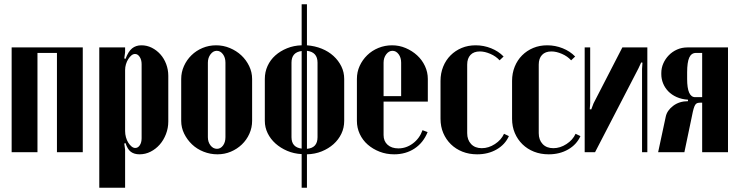

<svg xmlns="http://www.w3.org/2000/svg" viewBox="-20 -719 3489 907"><path d="M371 -495V0H249V-469H157V0H35V-495Z M567 -443 573 -441Q586 -476 604 -490.5Q622 -505 648 -505Q674 -505 697 -493.5Q720 -482 737.5 -462.5Q755 -443 765 -416.5Q775 -390 775 -361V-145Q775 -114 764 -85.5Q753 -57 734.5 -36Q716 -15 691.5 -2.5Q667 10 639 10Q614 10 598 -2Q582 -14 573 -43L567 -41L571 -12V168H449V-495H571V-472ZM571 -100Q571 -85 575 -70.5Q579 -56 586 -45Q593 -34 601.5 -27Q610 -20 619 -20Q632 -20 640.5 -33Q649 -46 649 -66V-416Q649 -436 640 -450Q631 -464 618 -464Q609 -464 601 -457.5Q593 -451 586 -440Q579 -429 575 -415.5Q571 -402 571 -388Z M1001 -505Q1035 -505 1066 -492Q1097 -479 1120 -457.5Q1143 -436 1157 -407Q1171 -378 1171 -346V-148Q1171 -116 1158 -87Q1145 -58 1122.5 -36.5Q1100 -15 1070.5 -2.5Q1041 10 1007 10Q973 10 941.5 -2.5Q910 -15 887 -37Q864 -59 850 -87.5Q836 -116 836 -148V-346Q836 -378 849 -407Q862 -436 884.5 -458Q907 -480 937 -492.5Q967 -505 1001 -505ZM1004 -479Q987 -479 974.5 -462.5Q962 -446 962 -423V-71Q962 -48 974.5 -32Q987 -16 1005 -16Q1022 -16 1033.5 -31.5Q1045 -47 1045 -71V-423Q1045 -447 1033 -463Q1021 -479 1004 -479Z M1430 -699V-505Q1468 -502 1500 -489Q1532 -476 1555.5 -454.5Q1579 -433 1592.5 -405.5Q1606 -378 1606 -346V-148Q1606 -115 1592.5 -87Q1579 -59 1555.5 -38Q1532 -17 1500 -4Q1468 9 1430 10V168H1405V9Q1368 7 1336.5 -6.5Q1305 -20 1281.5 -41Q1258 -62 1244.5 -89.5Q1231 -117 1231 -148V-346Q1231 -379 1244 -407.5Q1257 -436 1280.5 -457Q1304 -478 1336 -491Q1368 -504 1405 -505V-699ZM1430 -16Q1480 -20 1480 -71V-423Q1480 -473 1430 -479ZM1405 -478Q1357 -472 1357 -423V-71Q1357 -23 1405 -17Z M1666 -346Q1666 -379 1679 -407.5Q1692 -436 1714.5 -458Q1737 -480 1767.5 -492.5Q1798 -505 1832 -505Q1866 -505 1896.5 -492Q1927 -479 1950.5 -457.5Q1974 -436 1987.5 -407Q2001 -378 2001 -346V-239H1792V-81Q1792 -52 1811 -35Q1830 -18 1862 -18Q1899 -18 1930.5 -41.5Q1962 -65 1976 -104L2000 -95Q1980 -45 1938.5 -17.5Q1897 10 1842 10Q1805 10 1773 -2.5Q1741 -15 1717 -36Q1693 -57 1679.5 -86Q1666 -115 1666 -148ZM1875 -265V-423Q1875 -447 1863 -463Q1851 -479 1834 -479Q1817 -479 1804.5 -462.5Q1792 -446 1792 -423V-265Z M2061 -337Q2061 -373 2073.5 -404Q2086 -435 2108.5 -457.5Q2131 -480 2161 -492.5Q2191 -505 2227 -505Q2265 -505 2300 -491Q2335 -477 2359 -452L2340 -434Q2323 -453 2296.5 -464.5Q2270 -476 2247 -476Q2218 -476 2202.5 -459.5Q2187 -443 2187 -414V-90Q2187 -58 2205.5 -38.5Q2224 -19 2256 -19Q2288 -19 2318 -38.5Q2348 -58 2361 -87L2384 -76Q2366 -36 2326 -13Q2286 10 2234 10Q2196 10 2164.5 -2.5Q2133 -15 2110 -37.5Q2087 -60 2074 -90.5Q2061 -121 2061 -158Z M2399 -337Q2399 -373 2411.5 -404Q2424 -435 2446.5 -457.5Q2469 -480 2499 -492.5Q2529 -505 2565 -505Q2603 -505 2638 -491Q2673 -477 2697 -452L2678 -434Q2661 -453 2634.5 -464.5Q2608 -476 2585 -476Q2556 -476 2540.5 -459.5Q2525 -443 2525 -414V-90Q2525 -58 2543.5 -38.5Q2562 -19 2594 -19Q2626 -19 2656 -38.5Q2686 -58 2699 -87L2722 -76Q2704 -36 2664 -13Q2624 10 2572 10Q2534 10 2502.5 -2.5Q2471 -15 2448 -37.5Q2425 -60 2412 -90.5Q2399 -121 2399 -158Z M3038 -495V0H3013V-394L3015 -423L3009 -424L2996 -396L2791 0H2742V-495H2768V-232L2766 -203L2773 -202L2784 -231L2920 -495Z M3419 0H3297V-234H3289Q3280 -234 3274 -232Q3268 -230 3264 -223.5Q3260 -217 3256.5 -205Q3253 -193 3249 -172L3213 0H3089L3125 -168Q3131 -197 3160 -219Q3189 -241 3230 -241V-248Q3200 -250 3176.5 -260.5Q3153 -271 3137 -287.5Q3121 -304 3112.5 -325Q3104 -346 3104 -368V-374Q3104 -398 3113.5 -419.5Q3123 -441 3139.5 -458Q3156 -475 3178.5 -485Q3201 -495 3228 -495H3419ZM3226 -346Q3226 -260 3264 -260H3297V-469H3268Q3246 -469 3236 -447Q3226 -425 3226 -377Z"/></svg>

Font: Moniqa Black Heading
Style: Regular
Weight: 900
Designer: Rajesh Rajput
Foundry: Rajesh Rajput
Version: Version 1.000